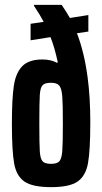

<svg xmlns="http://www.w3.org/2000/svg" viewBox="-20 -763 421 791"><path d="M29 -254Q29 -356 37 -409.5Q45 -463 72 -490.5Q99 -518 155 -518Q190 -518 215 -504L218 -507Q204 -571 188 -610L106 -597V-665L160 -673Q146 -700 120 -739V-743H234Q255 -712 268 -689L344 -701V-633L297 -626Q327 -549 341 -444Q352 -362 352 -259Q352 -143 342.5 -90.5Q333 -38 299.5 -15Q266 8 191 8Q115 8 81.5 -14.5Q48 -37 38.5 -88.5Q29 -140 29 -254ZM239 -255Q239 -335 236.5 -366.5Q234 -398 224.5 -410Q215 -422 190 -422Q165 -422 155.5 -412Q146 -402 144 -372Q142 -342 142 -255Q142 -169 144 -139Q146 -109 155.5 -98.5Q165 -88 190 -88Q215 -88 224.5 -98.5Q234 -109 236.5 -140Q239 -171 239 -255Z"/></svg>

Font: Saira ExtraCondensed
Style: Bold
Weight: 700
Width: 2
Designer: Hector Gatti with collaboration of the Omnibus-Type team
Foundry: Omnibus-Type
Version: Version 0.072; ttfautohint (v1.8)